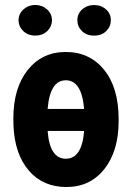

<svg xmlns="http://www.w3.org/2000/svg" viewBox="-20 -749 534 779"><path d="M321.3 -217.8H173.3Q181.6 -105 247.1 -105Q312.5 -105 321.3 -217.8ZM173.3 -307.1H321.3Q311.5 -423.3 247.1 -423.3Q182.6 -423.3 173.3 -307.1ZM402.8 -465.3Q461.4 -392.6 461.4 -265.1V-258.8Q461.4 -136.7 403.8 -63.5Q345.7 9.8 250 9.8Q154.3 9.8 97.2 -56.6Q40 -123 34.7 -237.8L34.2 -269Q34.2 -391.6 92.3 -464.8Q150.4 -538.1 247.1 -538.1Q343.8 -538.1 402.8 -465.3ZM293.9 -667Q293.9 -693.4 313.5 -710.9Q333 -728.5 361.8 -728.5Q390.6 -728.5 410.2 -710.9Q429.7 -693.4 429.7 -667Q429.7 -641.6 411.1 -623Q392.6 -604.5 361.8 -604.5Q331.1 -604.5 312.5 -623Q293.9 -641.6 293.9 -667ZM55.2 -667Q55.7 -693.4 75.2 -710.9Q94.7 -728.5 123 -729Q151.4 -728.5 170.9 -710.9Q190.4 -693.4 190.9 -667Q190.4 -640.6 170.9 -622.1Q151.4 -604.5 123 -604.5Q94.7 -604.5 75.2 -622.1Q55.7 -640.6 55.2 -667Z"/></svg>

Font: RobotoCondensed-Bold
Style: Bold
Weight: 700
Designer: Google
Version: Version 2.001240; 2014